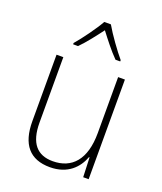

<svg xmlns="http://www.w3.org/2000/svg" viewBox="-142 -856 808 958"><g transform="rotate(20 262.0 -377.0)"><path d="M280 -764H245C221 -721 170 -651 137 -613V-606H163C196 -639 234 -689 262 -726C291 -688 328 -640 362 -606H387V-613C357 -648 305 -720 280 -764ZM440 -529H404V-232C404 -90 341 -23 240 -23C158 -23 113 -72 113 -182V-529H77V-176C77 -53 130 10 237 10C332 10 382 -45 404 -104H407L411 0H440Z"/></g></svg>

Font: Noto Sans Bengali SemiCondensed ExtraLight
Style: Regular
Weight: 200
Width: 4
Designer: Joana Ranito - Universal Thirst; Jelle Bosma - Monotype Design Team
Foundry: Universal Thirst ehf.
Version: Version 3.000